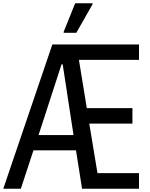

<svg xmlns="http://www.w3.org/2000/svg" viewBox="-27 -1056 917 1170"><path d="M-7 94 292 -785H820V-691H454L502 -397H780V-303H517L567 -1H820V94H473L436 -140H177L100 94ZM208 -233H421L355 -664H348ZM361 -856V-862L431 -1036H537V-1030L438 -856Z"/></svg>

Font: Farlight84_Sys_V01
Style: Regular
Weight: 400
Designer: Ryoko NISHIZUKA  (kana, bopomofo & ideographs); Paul D. Hunt (Latin, Greek & Cyrillic); Sandoll Communications , Soo-you
Foundry: Adobe
Version: Version 2.004;October 29, 2024;FontCreator 14.0.0.2814 64-bi